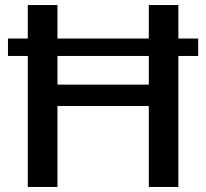

<svg xmlns="http://www.w3.org/2000/svg" viewBox="-20 -740 816 760"><path d="M686 -587.5V-720H569V-587.5H207.5V-720H90V-587.5H11.5V-518.5H90V0H207.5V-320.5H569V0H686V-518.5H764.5V-587.5ZM569 -405H207.5V-518.5H569Z"/></svg>

Font: Lato Semibold
Style: Regular
Weight: 600
Designer: Lukasz Dziedzic
Foundry: tyPoland Lukasz Dziedzic
Version: Version 2.006; 2014-01-15